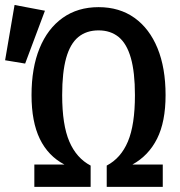

<svg xmlns="http://www.w3.org/2000/svg" viewBox="-86 -732 706 752"><path d="M300 -613Q252.5 -613 220.8 -587Q189 -561 173.2 -505Q157.5 -449 157.5 -359.5Q157.5 -243 185.5 -177.8Q213.5 -112.5 269 -83.5V0H48.5V-87.5H166.5Q102.5 -121 70 -188Q37.5 -255 37.5 -359.5Q37.5 -466 69 -543Q100.5 -620 159.5 -662Q218.5 -704 300 -704Q382 -704 440.8 -662Q499.5 -620 531 -543Q562.5 -466 562.5 -359.5Q562.5 -255 529.2 -188.8Q496 -122.5 432.5 -87.5H551.5V0H332V-83.5Q387.5 -112.5 415 -177.8Q442.5 -243 442.5 -359.5Q442.5 -449 426.5 -505Q410.5 -561 378.8 -587Q347 -613 300 -613ZM-29 -712.5 90 -690 12.5 -483 -66 -496Z"/></svg>

Font: Fira Code Light Medium
Style: Regular
Weight: 500
Monospace: yes
Version: Version 5.002